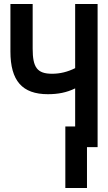

<svg xmlns="http://www.w3.org/2000/svg" viewBox="-20 -734 540 958"><path d="M306 204H414V0H467V-714H355V-394C317 -375 279 -366 240 -366C165 -366 143 -398 143 -491V-714H32V-477C32 -331 91 -264 219 -264C269 -264 312 -272 355 -293V-103H306Z"/></svg>

Font: Noto Sans Mono ExtraCondensed SemiBold
Style: Regular
Weight: 600
Width: 2
Designer: Monotype Design Team
Foundry: Monotype Imaging Inc.
Version: Version 2.014